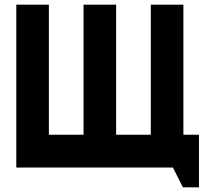

<svg xmlns="http://www.w3.org/2000/svg" viewBox="-20 -720 925 825"><path d="M50 -700H190V-141H339V-700H479V-141H628V-700H768V-141H835V85H766L723 0H50V-700Z"/></svg>

Font: CAT North
Style: Regular
Weight: 400
Designer: Peter Wiegel
Foundry: Peter Wiegel
Version: Version 1.000